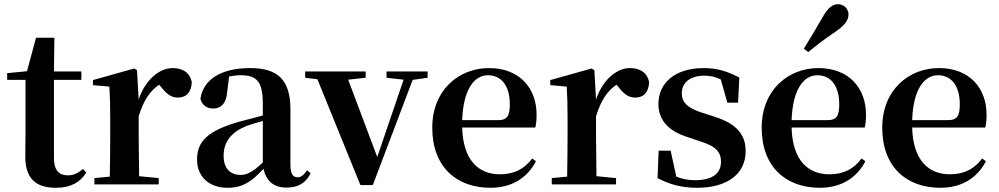

<svg xmlns="http://www.w3.org/2000/svg" viewBox="-20 -875 4738 911"><path d="M245 16C314 16 360 -9 389 -56L374 -73C347 -52 329 -43 302 -43C261 -43 236 -67 236 -124V-496H366V-536H236L238 -696H151L108 -537L14 -528V-496H101V-235C101 -195 100 -169 100 -132C100 -29 149 16 245 16Z M499 0H733V-30L640 -39L638 -235V-323C661 -398 691 -443 735 -473L743 -464C768 -432 790 -412 823 -412C868 -412 888 -442 890 -485C880 -534 843 -552 799 -552C737 -552 670 -498 638 -403L630 -542L617 -550L421 -495V-471L499 -464C502 -415 503 -377 503 -310V-235C503 -180 502 -95 501 -37L428 -30V0Z M1338 15C1394 15 1430 -5 1454 -53L1437 -67C1419 -41 1407 -34 1392 -34C1370 -34 1358 -48 1358 -95V-356C1358 -494 1300 -552 1167 -552C1026 -552 944 -496 931 -406C939 -376 961 -360 992 -360C1026 -360 1054 -382 1058 -439L1067 -512C1087 -516 1104 -518 1122 -518C1199 -518 1227 -488 1227 -381V-327L1117 -298C965 -255 915 -204 915 -118C915 -34 975 16 1059 16C1135 16 1176 -16 1230 -74C1243 -18 1277 15 1338 15ZM1227 -104C1178 -57 1149 -45 1122 -45C1073 -45 1041 -75 1041 -136C1041 -203 1078 -248 1149 -277C1169 -284 1197 -293 1227 -301Z M1814 -506 1895 -497 1770 -130 1632 -497 1715 -506V-536H1428V-506L1486 -499L1690 3H1749L1938 -496L2009 -506V-536H1814Z M2307 16C2406 16 2481 -29 2523 -110L2505 -123C2470 -76 2423 -48 2352 -48C2252 -48 2177 -113 2173 -270H2520C2524 -288 2526 -306 2526 -331C2526 -455 2447 -552 2300 -552C2158 -552 2031 -449 2031 -269C2031 -84 2145 16 2307 16ZM2173 -305C2178 -452 2231 -518 2295 -518C2359 -518 2399 -468 2399 -380C2399 -326 2387 -305 2344 -305Z M2669 0H2903V-30L2810 -39L2808 -235V-323C2831 -398 2861 -443 2905 -473L2913 -464C2938 -432 2960 -412 2993 -412C3038 -412 3058 -442 3060 -485C3050 -534 3013 -552 2969 -552C2907 -552 2840 -498 2808 -403L2800 -542L2787 -550L2591 -495V-471L2669 -464C2672 -415 2673 -377 2673 -310V-235C2673 -180 2672 -95 2671 -37L2598 -30V0Z M3287 16C3434 16 3518 -52 3518 -158C3518 -236 3475 -288 3371 -321L3315 -339C3238 -363 3215 -392 3215 -432C3215 -483 3255 -516 3322 -516C3352 -516 3375 -510 3400 -498L3431 -388H3482L3488 -507C3432 -536 3384 -552 3319 -552C3181 -552 3104 -480 3104 -382C3104 -301 3157 -251 3244 -224L3300 -205C3380 -181 3401 -151 3401 -107C3401 -51 3358 -20 3278 -20C3243 -20 3216 -26 3189 -37L3162 -160H3105L3100 -30C3157 0 3214 16 3287 16Z M3794 -644 3815 -628C3850 -657 3886 -685 3946 -726C3987 -754 4006 -779 4006 -806C4006 -836 3981 -855 3957 -855C3929 -855 3908 -837 3884 -795C3845 -727 3820 -686 3794 -644ZM3870 16C3969 16 4044 -29 4086 -110L4068 -123C4033 -76 3986 -48 3915 -48C3815 -48 3740 -113 3736 -270H4083C4087 -288 4089 -306 4089 -331C4089 -455 4010 -552 3863 -552C3721 -552 3594 -449 3594 -269C3594 -84 3708 16 3870 16ZM3736 -305C3741 -452 3794 -518 3858 -518C3922 -518 3962 -468 3962 -380C3962 -326 3950 -305 3907 -305Z M4442 16C4541 16 4616 -29 4658 -110L4640 -123C4605 -76 4558 -48 4487 -48C4387 -48 4312 -113 4308 -270H4655C4659 -288 4661 -306 4661 -331C4661 -455 4582 -552 4435 -552C4293 -552 4166 -449 4166 -269C4166 -84 4280 16 4442 16ZM4308 -305C4313 -452 4366 -518 4430 -518C4494 -518 4534 -468 4534 -380C4534 -326 4522 -305 4479 -305Z"/></svg>

Font: Noto Serif KR
Style: Bold
Weight: 700
Designer: Ryoko NISHIZUKA 西塚涼子 (kana & ideographs); Frank Grießhammer (Latin, Greek & Cyrillic); Wenlong ZHANG 张文龙 (bopomofo); San
Foundry: Adobe
Version: Version 2.001;hotconv 1.1.0;makeotfexe 2.6.0